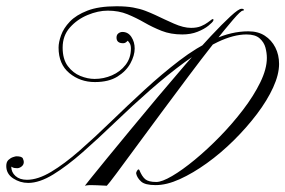

<svg xmlns="http://www.w3.org/2000/svg" viewBox="-75 -593 911 613"><path d="M718 -493Q749 -493 770.5 -479Q792 -465 804 -441.5Q816 -418 816 -389Q816 -355 797 -313.5Q778 -272 745 -228.5Q712 -185 671 -144.5Q630 -104 585.5 -72Q541 -40 499 -21Q457 -2 422 -2Q388 -2 375.5 -13.5Q363 -25 360 -38Q359 -42 362 -47Q365 -52 367 -52Q369 -52 370 -50Q378 -30 388.5 -21Q399 -12 424 -12Q442 -12 474.5 -31Q507 -50 547 -83Q587 -116 627 -157Q667 -198 701 -242.5Q735 -287 756 -330Q777 -373 777 -408Q777 -424 772.5 -441Q768 -458 754 -470.5Q740 -483 712 -483Q671 -483 620.5 -459Q570 -435 515.5 -395Q461 -355 405 -306Q348 -256 293.5 -203.5Q239 -151 189 -107Q139 -63 95 -36Q51 -9 15 -9Q-11 -9 -33 -23.5Q-55 -38 -55 -63Q-55 -76 -48 -82.5Q-41 -89 -33 -91.5Q-25 -94 -23 -94Q-5 -94 -2 -87Q1 -80 1 -76Q1 -67 -6 -61.5Q-13 -56 -20 -56Q-30 -56 -34.5 -58.5Q-39 -61 -39 -61Q-39 -43 -25.5 -31Q-12 -19 11 -19Q46 -19 88.5 -44.5Q131 -70 179.5 -112.5Q228 -155 280 -205.5Q332 -256 387 -306.5Q442 -357 497.5 -399.5Q553 -442 608.5 -467.5Q664 -493 718 -493ZM297 -573Q328 -573 350 -569Q372 -565 389 -558.5Q406 -552 421 -545Q450 -531 480.5 -517.5Q511 -504 535 -504Q554 -504 567 -509.5Q580 -515 588.5 -521.5Q597 -528 600 -530Q602 -532 604 -532Q608 -532 606 -527Q604 -522 590.5 -511Q577 -500 555.5 -491.5Q534 -483 507 -483Q470 -483 441 -494.5Q412 -506 386 -521Q360 -536 332 -547.5Q304 -559 269 -559Q238 -559 204.5 -545Q171 -531 148 -505Q125 -479 125 -441Q125 -404 141.5 -382Q158 -360 181.5 -350.5Q205 -341 227 -341Q256 -341 282.5 -352.5Q309 -364 326 -386Q343 -408 343 -438Q343 -450 338 -456.5Q333 -463 333 -463Q333 -463 328.5 -459Q324 -455 318 -455Q297 -455 297 -473Q297 -482 303 -486.5Q309 -491 316 -491Q334 -491 344.5 -475Q355 -459 355 -438Q355 -416 341.5 -391Q328 -366 300 -348.5Q272 -331 228 -331Q181 -331 146.5 -359.5Q112 -388 112 -441Q112 -458 120 -480.5Q128 -503 148 -524Q168 -545 204 -559Q240 -573 297 -573ZM696 -565Q703 -565 703.5 -562Q704 -559 700 -559Q694 -559 669 -530Q644 -501 606.5 -453.5Q569 -406 526 -348.5Q483 -291 439.5 -232.5Q396 -174 359 -123.5Q322 -73 297 -39.5Q272 -6 266 0Q266 0 256.5 -0.5Q247 -1 235 -1.5Q223 -2 216 -2Q206 -2 201 -1Q196 0 196 0Q196 0 215 -24Q234 -48 267 -88Q300 -128 341.5 -178.5Q383 -229 428 -282.5Q473 -336 516.5 -386.5Q560 -437 597.5 -477Q635 -517 661 -541Q687 -565 696 -565Z"/></svg>

Font: Kapakana
Style: Regular
Weight: 400
Designer: Kousuke Nagai
Version: Version 1.002